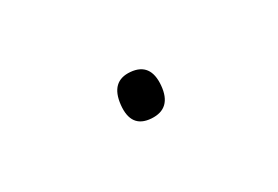

<svg xmlns="http://www.w3.org/2000/svg" viewBox="-28 -378 187 129"><g transform="rotate(20 66.0 -313.5)"><path d="M54.5 -326.5C47.5 -319.5 48 -311.8 56 -303.5C64 -295.2 71.5 -294.7 78.5 -302C85.5 -309.3 85 -317 77 -325C69 -333 61.5 -333.5 54.5 -326.5Z"/></g></svg>

Font: Proton
Style: ExBd
Weight: 500
Version: Version 1.017